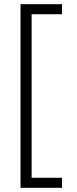

<svg xmlns="http://www.w3.org/2000/svg" viewBox="-20 -737 369 917"><path d="M276 160V112H131V-669H276V-717H78V160Z"/></svg>

Font: Noto Sans Bengali ExtraCondensed Light
Style: Regular
Weight: 300
Width: 2
Designer: Joana Ranito - Universal Thirst; Jelle Bosma - Monotype Design Team
Foundry: Universal Thirst ehf.
Version: Version 3.000